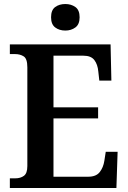

<svg xmlns="http://www.w3.org/2000/svg" viewBox="-20 -935 638 955"><path d="M29 0V-48H56Q82 -48 99 -60.5Q116 -73 116 -109V-600Q116 -643 98 -654.5Q80 -666 55 -666H29V-714H530L534 -534H474L469 -579Q466 -614 449.5 -636Q433 -658 395 -658H246V-401H468V-346H246V-56H419Q458 -56 476 -79Q494 -102 499 -135L506 -180H565L559 0ZM305 -783Q275 -783 254.5 -798.5Q234 -814 234 -849Q234 -885 254.5 -900Q275 -915 305 -915Q334 -915 355 -900Q376 -885 376 -849Q376 -814 355 -798.5Q334 -783 305 -783Z"/></svg>

Font: Noto Serif Sinhala SemiCondensed SemiBold
Style: Regular
Weight: 600
Width: 4
Designer: Jelle Bosma - Monotype Design Team
Foundry: Monotype Imaging Inc.
Version: Version 2.007; ttfautohint (v1.8.4.7-5d5b)